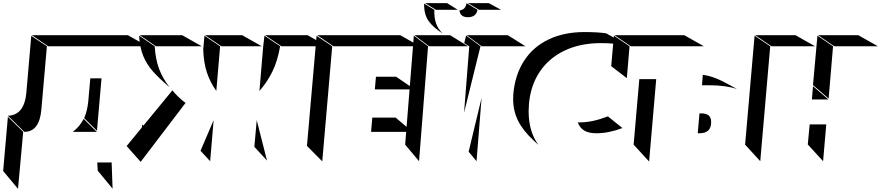

<svg xmlns="http://www.w3.org/2000/svg" viewBox="-166 -1029 5582 1216"><path d="M768 -736 644 -806H36L139 -736ZM96 -336 131 -736 32 -802 1 -443Q-12 -299 -116 -296L-12 -194Q84 -194 96 -336ZM477 -533H406L393 -387Q387 -326 367 -281L448 -201ZM-52 167 -19 -194 -116 -289 -146 54ZM447 -194 364 -276Q338 -226 295 -194ZM786 -194 734 -240 730 -194ZM547 166 541 0H450L453 52Z M1112 -736 988 -806H719L822 -736ZM1236 -736H1492L1368 -806H1133ZM1616 -736H1906L1782 -806H1513ZM908 -477Q864 -532 841 -594.5Q818 -657 814 -736L715 -803Q719 -730 740.5 -676.5Q762 -623 801.5 -578Q841 -533 908 -477ZM1129 -803 1121 -716Q1124 -630 1145 -568Q1166 -506 1204 -453L1228 -736ZM1608 -736 1509 -803 1501 -736 1477 -453Q1525 -507 1558.5 -574.5Q1592 -642 1608 -736ZM1009 -377Q955 -419 926 -457L636 -104L725 -4ZM1165 -8 1187 -268 1104 -74ZM1525 -12 1460 -268 1445 -99Z M2493 -736 2369 -806H1843L1946 -736ZM1875 -7 1938 -736 1839 -802 1778 -105ZM2460 -463 2343 -543H2215L2208 -463ZM2446 -194 2340 -284H2192L2184 -194Z M2666 -1009H2526L2595 -967H2733ZM2858 -967 2789 -1009Q2785 -987 2774 -976Q2763 -965 2744 -963Q2749 -920 2797 -920Q2850 -920 2858 -967ZM3007 -967 2930 -1009H2798L2868 -967ZM2638 -817Q2580 -870 2585 -967L2520 -1006Q2519 -938 2548 -896.5Q2577 -855 2638 -817ZM2552 -736H2798L2685 -806H2459ZM3162 -736 3050 -806H2790L2884 -736ZM2774 -756 2806 -736 2773 -315 2877 -736 2786 -804ZM2488 -8 2545 -736 2455 -803 2400 -113ZM2852 -8 2884 -409 2802 -68Z M3084 -401Q3084 -326 3115.5 -263.5Q3147 -201 3214 -139L3244 -111Q3182 -196 3182 -324Q3182 -338 3184 -370Q3194 -487 3252 -574Q3310 -661 3409.5 -708.5Q3509 -756 3640 -756Q3732 -756 3814 -739L3673 -818Q3619 -826 3536 -826Q3407 -826 3309 -779.5Q3211 -733 3153.5 -644.5Q3096 -556 3085 -434Q3084 -423 3084 -401ZM3493 -254Q3506 -219 3534.5 -202Q3563 -185 3611 -185Q3689 -185 3776 -218L3684 -292Q3586 -254 3507 -254Z M3829 -736H4292L4168 -806H3726ZM3804 -534 3821 -736 3722 -803 3705 -610ZM4501 -465 4469 -483Q4405 -519 4364.5 -534.5Q4324 -550 4285 -555L4280 -489H4326Q4432 -489 4501 -465ZM3847 -113 3945 -6 3990 -528H3883ZM4338 -256Q4338 -284 4322.5 -297.5Q4307 -311 4274 -311H4264L4253 -185H4263Q4301 -185 4319.5 -202.5Q4338 -220 4338 -256Z M4720 -736H4996L4872 -806H4617ZM5394 -736 5270 -806H5015L5118 -736ZM4649 -8 4712 -736 4613 -803 4553 -113ZM4983 -490 5082 -405 5110 -736 5011 -803ZM4976 -399H5081L4983 -483ZM5047 -8 5067 -241H4962L4950 -114Z"/></svg>

Font: FFF_HK Layer Middle
Style: Regular
Weight: 400
Italic angle: -5°
Designer: bBox Type GmbH
Foundry: bBox Type GmbH
Version: Version 0.002